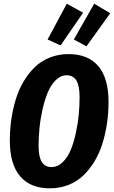

<svg xmlns="http://www.w3.org/2000/svg" viewBox="-20 -1003 618 1040"><path d="M341.8 -982.9 430.2 -934.1 308.1 -756.8 237.8 -789.1ZM490.2 -982.9 577.1 -931.2 448.2 -752 379.9 -789.1ZM351.1 -710Q457.5 -710 512.7 -644.5Q567.9 -579.1 567.9 -451.2Q567.9 -392.1 559.8 -336.2Q551.8 -280.3 535.4 -227.3Q519 -174.3 492.7 -130.4Q466.3 -86.4 432.1 -53.2Q397.9 -20 351.3 -1.5Q304.7 17.1 250 17.1Q144 17.1 88.6 -48.6Q33.2 -114.3 33.2 -242.2Q33.2 -300.3 41.3 -356Q49.3 -411.6 65.4 -464.6Q81.5 -517.6 107.9 -561.8Q134.3 -606 168.5 -639.2Q202.6 -672.4 249.5 -691.2Q296.4 -710 351.1 -710ZM340.8 -595.2Q308.1 -595.2 281.5 -568.6Q254.9 -542 238 -500.7Q221.2 -459.5 209.7 -407.2Q198.2 -355 193.6 -306.4Q189 -257.8 189 -213.9Q189 -152.8 206.5 -125.5Q224.1 -98.1 258.8 -98.1Q292.5 -98.1 319.6 -124.5Q346.7 -150.9 363.3 -191.2Q379.9 -231.4 391.1 -283.7Q402.3 -335.9 406.7 -384Q411.1 -432.1 411.1 -477.1Q411.1 -538.6 393.8 -566.9Q376.5 -595.2 340.8 -595.2Z"/></svg>

Font: Fira Sans Compressed
Style: Bold Italic
Weight: 700
Width: 3
Italic angle: -8°
Designer: Carrois Corporate & Edenspiekermann AG
Foundry: Carrois Corporate GbR & Edenspiekermann AG
Version: Version 4.203;PS 004.203;hotconv 1.0.88;makeotf.lib2.5.64775